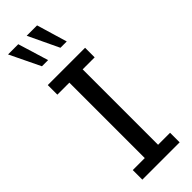

<svg xmlns="http://www.w3.org/2000/svg" viewBox="-267 -819 837 837"><g transform="rotate(-45 152.0 -400.0)"><path d="M37 0V-59H111V-524H37V-583H267V-524H193V-59H267V0ZM191 -659 124 -800H188L230 -659ZM77 -659 9 -800H72L115 -659Z"/></g></svg>

Font: Rokkitt
Style: Regular
Weight: 400
Designer: Vernon Adams
Foundry: Vernon Adams
Version: Version 3.103